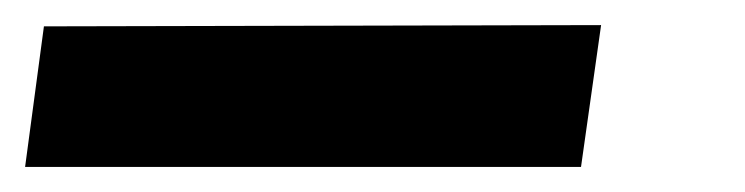

<svg xmlns="http://www.w3.org/2000/svg" viewBox="-28 11 594 153"><path d="M7 32 -8 144H435L451 31Z"/></svg>

Font: Cheyenne Sans
Style: Bold Italic
Weight: 700
Italic angle: -8.13011°
Designer: The Public Sans project authors (U.S. Web Design System), Libre Franklin designed by Pablo Impallari and Rodrigo Fuenzal
Foundry: The Cheyenne Sans Project Authors
Version: Version 2.007